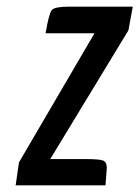

<svg xmlns="http://www.w3.org/2000/svg" viewBox="-20 -557 419 577"><path d="M186 -537H379L366 -466L131 -79H236Q276 -79 288.5 -75Q301 -71 301 -52Q301 -47 297 0H27L37 -69L264 -457H117Q127 -517 136 -527Q145 -537 186 -537Z"/></svg>

Font: Economica
Style: Bold Italic
Weight: 700
Designer: Vicente Lamonaca
Foundry: Vicente Lamonaca
Version: Version 1.100